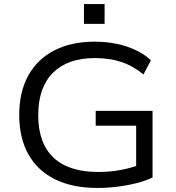

<svg xmlns="http://www.w3.org/2000/svg" viewBox="-20 -920 871 949"><path d="M461 9Q339 9 252.5 -33.5Q166 -76 120.5 -157Q75 -238 75 -352Q75 -465 119.5 -546Q164 -627 248 -670.5Q332 -714 448 -714Q505 -714 556 -703.5Q607 -693 650.5 -672.5Q694 -652 726 -622L689 -552Q637 -595 579 -614Q521 -633 448 -633Q315 -633 242 -560.5Q169 -488 169 -351Q169 -212 244.5 -141Q320 -70 465 -70Q522 -70 574.5 -79.5Q627 -89 674 -107L653 -67V-299H453V-372H734V-43Q702 -27 657.5 -15.5Q613 -4 562 2.5Q511 9 461 9ZM395 -802V-900H497V-802Z"/></svg>

Font: Nunito Sans 10pt SemiExpanded
Style: Regular
Weight: 400
Width: 6
Designer: Vernon Adams
Foundry: Vernon Adams
Version: Version 3.101;gftools[0.9.27]